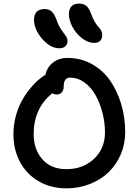

<svg xmlns="http://www.w3.org/2000/svg" viewBox="-20 -1073 767 1061"><path d="M501 -835.9Q467.8 -835.9 434.8 -860.6Q401.9 -885.3 381.3 -922.6Q360.8 -960 360.8 -995.1Q360.8 -1022.5 374.8 -1037.8Q388.7 -1053.2 417 -1053.2Q441.4 -1053.2 456.5 -1041Q471.7 -1028.8 483.9 -995.1Q492.7 -970.7 504.4 -951.4Q516.1 -932.1 524.7 -923.3Q533.2 -914.6 539.1 -903.3Q544.9 -892.1 544.9 -878.9Q544.9 -858.9 533.4 -847.4Q522 -835.9 501 -835.9ZM308.1 -806.2Q258.3 -806.2 213.1 -858.4Q168 -910.6 168 -964.8Q168 -992.2 182.6 -1007.6Q197.3 -1022.9 227.1 -1022.9Q250.5 -1022.9 265.1 -1010Q279.8 -997.1 293 -961.9Q303.7 -930.2 319.3 -908Q335 -885.7 344 -873.8Q353 -861.8 353 -847.2Q353 -828.1 341.3 -817.1Q329.6 -806.2 308.1 -806.2ZM347.2 -32.2Q259.8 -32.2 192.4 -72Q125 -111.8 89.6 -179.7Q54.2 -247.6 54.2 -332Q54.2 -380.4 66.2 -426.8Q78.1 -473.1 96.7 -508.5Q115.2 -543.9 139.4 -575Q163.6 -606 186.3 -626.2Q209 -646.5 231 -660.2Q239.7 -700.7 272.2 -726.8Q304.7 -752.9 354 -752.9Q426.3 -752.9 487.1 -719.2Q547.9 -685.5 587.6 -628.9Q627.4 -572.3 649.7 -498Q671.9 -423.8 671.9 -341.8Q671.9 -277.3 647.5 -220.2Q623 -163.1 580.6 -121.8Q538.1 -80.6 477.3 -56.4Q416.5 -32.2 347.2 -32.2ZM166 -332Q166 -247.6 213.9 -192.9Q261.7 -138.2 347.2 -138.2Q438.5 -138.2 499.3 -195.1Q560.1 -252 560.1 -341.8Q560.1 -395.5 546.4 -449Q532.7 -502.4 508.5 -546.1Q484.4 -589.8 447.3 -616.9Q410.2 -644 367.2 -644Q332 -644 332 -595.2Q332 -574.2 321.3 -562.5Q310.5 -550.8 293.9 -550.8Q280.8 -550.8 268.1 -557.1Q166 -473.6 166 -332Z"/></svg>

Font: Shantell Sans Bouncy
Style: Regular
Weight: 500
Designer: Stephen Nixon, Anya Danilova, Shantell Martin
Foundry: Arrow Type
Version: Version 1.006;[9816181b4]